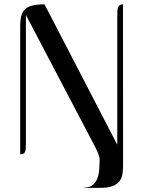

<svg xmlns="http://www.w3.org/2000/svg" viewBox="-20 -724 672 901"><path d="M557.6 -29.3V48.8Q557.6 71.3 554.9 91.1Q552.2 110.8 541.3 125.7Q530.3 140.6 508.5 149.2Q486.8 157.7 448.7 157.7H376Q375 157.7 375 156.7Q375 155.8 376 155.8Q402.8 155.8 417.2 142.6Q431.6 129.4 438.2 109.6Q444.8 89.8 446 67.1Q447.3 44.4 447.8 25.4Q447.8 19.5 445.6 11.7Q443.4 3.9 440.4 -3.9Q437.5 -11.7 434.3 -18.6Q431.2 -25.4 429.2 -29.3L101.6 -653.8V-57.6Q101.6 -41.5 101.1 -30.5Q100.6 -19.5 98.1 -12.7Q95.7 -5.9 90.3 -2.9Q85 0 74.7 0V-600.6Q74.7 -628.4 79.6 -648.2Q84.5 -668 97.2 -680.2Q109.9 -692.4 132.1 -698Q154.3 -703.6 189 -703.6L530.3 -44.9V-645Q530.3 -661.6 531 -672.9Q531.7 -684.1 534.7 -690.9Q537.6 -697.8 543 -700.7Q548.3 -703.6 557.1 -703.6Z"/></svg>

Font: Unique
Style: Regular
Weight: 400
Designer: Anna Pocius (aka Artmaker)
Foundry: Anna Pocius
Version: Version 1.000 2013 initial release